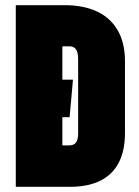

<svg xmlns="http://www.w3.org/2000/svg" viewBox="-20 -722 539 742"><path d="M184 -269H249L262 -414H184ZM230 -702H41V0H250Q321 0 368.5 -24Q416 -48 439.5 -94.5Q463 -141 463 -207V-485Q463 -557 434.5 -605.5Q406 -654 354 -678Q302 -702 230 -702ZM246 -160H221V-543H248Q260 -543 267.5 -537.5Q275 -532 278.5 -521Q282 -510 282 -493V-208Q282 -195 280 -186Q278 -177 273.5 -171Q269 -165 262 -162.5Q255 -160 246 -160Z"/></svg>

Font: Advent Pro Black
Style: Regular
Weight: 900
Version: Version 3.000